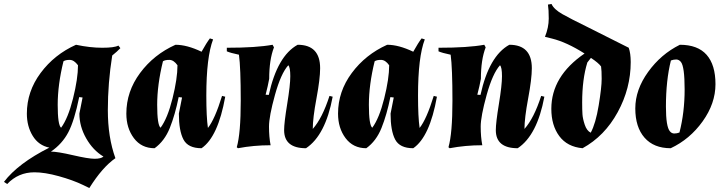

<svg xmlns="http://www.w3.org/2000/svg" viewBox="-112 -730 3636 965"><path d="M23 -159Q23 -270 92 -363Q161 -456 270 -505Q341 -490 402 -490Q463 -490 483 -501L493 -488Q478 -472 452 -451Q430 -313 430 -176.5Q430 -40 468 65Q402 111 337 215L306 200Q254 175 183.5 155.5Q113 136 61 136Q-20 136 -76 195L-92 184Q-21 91 136 12Q82 1 52.5 -47Q23 -95 23 -159ZM408 57Q355 25 321 -35Q287 -95 287 -159Q291 -180 303 -240L286 -242Q262 -124 231.5 -65.5Q201 -7 144 32Q177 32 254.5 50Q332 68 363.5 68Q395 68 408 57ZM207 -422Q178 -304 178 -203Q178 -102 195 -88Q230 -135 255 -235Q280 -335 280 -402Q260 -429 238.5 -429Q217 -429 207 -422Z M523 -159Q523 -270 592 -363Q661 -456 770 -505Q828 -505 901 -470Q926 -515 943 -537L959 -532Q925 -443 925 -250Q925 -141 933 -87Q968 -131 1004 -248L1020 -244Q984 -42 901 15Q833 15 810 -29Q787 -73 787 -159L803 -240L786 -242Q768 -153 741.5 -87Q715 -21 665 15Q599 15 561 -35.5Q523 -86 523 -159ZM707 -422Q678 -304 678 -203Q678 -102 695 -88Q730 -135 755 -235Q780 -335 780 -402Q761 -429 739 -429Q717 -429 707 -422Z M1497 -387Q1497 -334 1478.5 -235Q1460 -136 1460 -82Q1508 -136 1544 -248L1560 -244Q1524 -50 1426 15Q1316 15 1316 -76Q1316 -113 1331.5 -207.5Q1347 -302 1347 -347Q1347 -392 1337 -402Q1300 -361 1270 -253Q1240 -145 1240 -93.5Q1240 -42 1248 0Q1163 0 1084 15L1078 10Q1098 -59 1098 -224Q1098 -389 1089 -455Q1046 -464 1028 -472V-490Q1177 -490 1258 -505L1265 -492Q1241 -430 1241 -334Q1235 -300 1223 -254L1239 -253Q1282 -449 1384 -505Q1497 -505 1497 -387Z M1587 -159Q1587 -270 1656 -363Q1725 -456 1834 -505Q1892 -505 1965 -470Q1990 -515 2007 -537L2023 -532Q1989 -443 1989 -250Q1989 -141 1997 -87Q2032 -131 2068 -248L2084 -244Q2048 -42 1965 15Q1897 15 1874 -29Q1851 -73 1851 -159L1867 -240L1850 -242Q1832 -153 1805.5 -87Q1779 -21 1729 15Q1663 15 1625 -35.5Q1587 -86 1587 -159ZM1771 -422Q1742 -304 1742 -203Q1742 -102 1759 -88Q1794 -135 1819 -235Q1844 -335 1844 -402Q1825 -429 1803 -429Q1781 -429 1771 -422Z M2561 -387Q2561 -334 2542.5 -235Q2524 -136 2524 -82Q2572 -136 2608 -248L2624 -244Q2588 -50 2490 15Q2380 15 2380 -76Q2380 -113 2395.5 -207.5Q2411 -302 2411 -347Q2411 -392 2401 -402Q2364 -361 2334 -253Q2304 -145 2304 -93.5Q2304 -42 2312 0Q2227 0 2148 15L2142 10Q2162 -59 2162 -224Q2162 -389 2153 -455Q2110 -464 2092 -472V-490Q2241 -490 2322 -505L2329 -492Q2305 -430 2305 -334Q2299 -300 2287 -254L2303 -253Q2346 -449 2448 -505Q2561 -505 2561 -387Z M3058 -418Q3058 -286 2992.5 -166Q2927 -46 2816 15Q2739 8 2699 -46Q2659 -100 2659 -183Q2659 -347 2826 -461Q2736 -518 2663 -536L2627 -545Q2646 -592 2646 -637Q2646 -682 2642 -707L2660 -710Q2672 -683 2715.5 -658.5Q2759 -634 2835 -597L3048 -490Q3058 -462 3058 -418ZM2814 -215Q2814 -178 2815.5 -155.5Q2817 -133 2827 -103Q2837 -73 2857 -63Q2882 -109 2897 -200Q2912 -291 2912 -333.5Q2912 -376 2909 -396Q2896 -414 2858 -439L2840 -416Q2814 -332 2814 -215Z M3310 -419Q3300 -431 3286.5 -431Q3273 -431 3260 -426Q3235 -326 3235 -194Q3235 -93 3255 -70Q3264 -59 3277 -59Q3290 -59 3303 -64Q3329 -165 3329 -280.5Q3329 -396 3310 -419ZM3305 -505Q3395 -505 3439.5 -454.5Q3484 -404 3484 -307Q3484 -210 3419.5 -120Q3355 -30 3259 15Q3174 15 3127.5 -38Q3081 -91 3081 -185Q3081 -279 3145.5 -368.5Q3210 -458 3305 -505Z"/></svg>

Font: Almendra
Style: Bold Italic
Weight: 700
Italic angle: -12°
Designer: Ana Sanfelippo
Foundry: Ana Sanfelippo
Version: Version 1.004